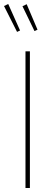

<svg xmlns="http://www.w3.org/2000/svg" viewBox="-27 -937 269 957"><path d="M122 -681V0H100V-681ZM14 -917 73 -785 58 -778 -7 -907ZM106 -916 160 -789 145 -782 85 -906Z"/></svg>

Font: Fira Sans Extra Condensed Thin
Style: Regular
Weight: 250
Width: 1
Designer: Carrois Corporate & Edenspiekermann AG
Foundry: Carrois Corporate GbR & Edenspiekermann AG
Version: Version 4.203